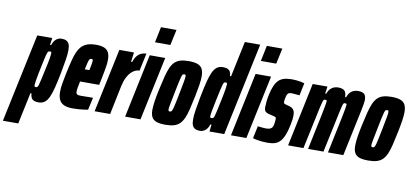

<svg xmlns="http://www.w3.org/2000/svg" viewBox="-145 -1029 3268 1513"><g transform="rotate(10 1488.5 -272.0)"><path d="M-64 199 86 -510H206L198 -454H207Q214 -477 225.5 -491Q237 -505 251 -511.5Q265 -518 279 -518Q303 -518 318 -510.5Q333 -503 340.5 -486Q348 -469 348 -438Q348 -407 341 -362Q334 -317 322 -254Q308 -182 295.5 -132Q283 -82 268.5 -51Q254 -20 234.5 -6Q215 8 187 8Q162 8 147.5 0.5Q133 -7 127 -21Q121 -35 121 -52H112L59 199ZM146 -107Q152 -107 156.5 -110Q161 -113 165.5 -126.5Q170 -140 176.5 -170Q183 -200 195 -255Q209 -317 214 -348Q219 -379 219 -391Q219 -397 217.5 -399.5Q216 -402 213.5 -402.5Q211 -403 207 -403Q202 -403 197.5 -401.5Q193 -400 189.5 -393.5Q186 -387 182 -373Q179 -363 173.5 -337.5Q168 -312 161 -279.5Q154 -247 147.5 -214.5Q141 -182 137 -156.5Q133 -131 133 -121Q133 -110 137 -108.5Q141 -107 146 -107Z M460 8Q413 8 387 -5.5Q361 -19 350.5 -44Q340 -69 340 -105Q340 -134 346.5 -172Q353 -210 362 -254Q377 -325 390.5 -375Q404 -425 423.5 -456.5Q443 -488 474.5 -503Q506 -518 556 -518Q599 -518 623 -507Q647 -496 657.5 -474Q668 -452 668 -417Q668 -398 665 -375Q662 -352 656.5 -323Q651 -294 643 -254L634 -211H481Q474 -177 471 -159Q468 -141 468 -127Q468 -115 473 -109.5Q478 -104 487.5 -102.5Q497 -101 509 -101Q517 -101 534 -101.5Q551 -102 571 -102Q591 -102 604 -102L582 -3Q567 0 546.5 2.5Q526 5 503.5 6.5Q481 8 460 8ZM501 -312H538L541 -326Q546 -352 548.5 -366Q551 -380 551 -388Q551 -394 549.5 -397Q548 -400 545 -401Q542 -402 538 -402Q533 -402 529 -400Q525 -398 521 -389.5Q517 -381 512.5 -362.5Q508 -344 501 -312Z M635 0 743 -510H860L850 -434H859Q869 -466 885 -484.5Q901 -503 920 -510.5Q939 -518 958 -518L928 -377Q912 -377 894.5 -369.5Q877 -362 860.5 -345.5Q844 -329 830 -301Q816 -273 807 -232L759 0Z M1009 -618 1035 -743H1159L1132 -618ZM879 0 986 -510H1110L1002 0Z M1202 8Q1158 8 1131.5 -1Q1105 -10 1093 -31.5Q1081 -53 1081 -89Q1081 -118 1087 -159Q1093 -200 1105 -255Q1118 -316 1129.5 -361Q1141 -406 1154 -436Q1167 -466 1185.5 -484Q1204 -502 1231 -510Q1258 -518 1297 -518Q1341 -518 1367.5 -508.5Q1394 -499 1406 -477Q1418 -455 1418 -416Q1418 -388 1412 -348.5Q1406 -309 1395 -255Q1382 -194 1371.5 -149Q1361 -104 1347.5 -74Q1334 -44 1315.5 -26Q1297 -8 1269.5 0Q1242 8 1202 8ZM1218 -101Q1223 -101 1227 -102.5Q1231 -104 1235 -111.5Q1239 -119 1243.5 -135.5Q1248 -152 1254 -181Q1260 -210 1269 -255Q1281 -317 1287 -349Q1293 -381 1293 -394Q1293 -402 1291.5 -405Q1290 -408 1287.5 -408.5Q1285 -409 1281 -409Q1274 -409 1269.5 -406Q1265 -403 1260.5 -389Q1256 -375 1249 -343.5Q1242 -312 1231 -255Q1219 -193 1212.5 -161Q1206 -129 1206 -116Q1206 -109 1207.5 -106Q1209 -103 1212 -102Q1215 -101 1218 -101Z M1479 8Q1456 8 1440.5 0.5Q1425 -7 1417.5 -24.5Q1410 -42 1410 -72Q1410 -104 1417 -148.5Q1424 -193 1436 -256Q1450 -328 1462.5 -378Q1475 -428 1489.5 -459Q1504 -490 1523.5 -504Q1543 -518 1571 -518Q1597 -518 1611 -510.5Q1625 -503 1631 -489.5Q1637 -476 1637 -458H1646L1706 -743H1829L1672 0H1554L1560 -56H1551Q1545 -34 1533 -19.5Q1521 -5 1507 1.5Q1493 8 1479 8ZM1551 -107Q1556 -107 1560.5 -108.5Q1565 -110 1569 -116.5Q1573 -123 1576 -137Q1579 -147 1584.5 -172.5Q1590 -198 1597 -230.5Q1604 -263 1610.5 -295.5Q1617 -328 1621 -353.5Q1625 -379 1625 -389Q1625 -400 1621 -401.5Q1617 -403 1612 -403Q1606 -403 1601.5 -400Q1597 -397 1592.5 -383.5Q1588 -370 1581.5 -340Q1575 -310 1563 -255Q1550 -193 1544.5 -162Q1539 -131 1539 -119Q1539 -113 1540.5 -110.5Q1542 -108 1545 -107.5Q1548 -107 1551 -107Z M1856 -618 1882 -743H2006L1979 -618ZM1726 0 1833 -510H1957L1849 0Z M2018 8Q1999 8 1977 6Q1955 4 1935 0.5Q1915 -3 1901 -8L1922 -107Q1928 -106 1937 -105Q1946 -104 1956 -103Q1966 -102 1975 -101.5Q1984 -101 1991 -101Q2000 -101 2011 -103Q2022 -105 2031.5 -113Q2041 -121 2045 -138Q2047 -147 2049 -161.5Q2051 -176 2051 -185Q2051 -199 2046 -202Q2041 -205 2032 -207L1987 -218Q1971 -222 1962 -232Q1953 -242 1953 -267Q1953 -283 1955.5 -309Q1958 -335 1965 -367Q1974 -409 1986 -437.5Q1998 -466 2015.5 -484Q2033 -502 2059.5 -510Q2086 -518 2123 -518Q2140 -518 2159 -516Q2178 -514 2195 -511Q2212 -508 2224 -504L2203 -404Q2193 -405 2181 -406Q2169 -407 2158 -408Q2147 -409 2138 -409Q2126 -409 2118.5 -406Q2111 -403 2106.5 -395Q2102 -387 2098 -372Q2096 -364 2094 -353Q2092 -342 2092 -331Q2092 -321 2097.5 -318.5Q2103 -316 2109 -314L2138 -306Q2149 -303 2159.5 -297Q2170 -291 2177 -277.5Q2184 -264 2184 -238Q2184 -225 2182 -207Q2180 -189 2175 -166Q2165 -115 2151.5 -81Q2138 -47 2120.5 -27.5Q2103 -8 2078 0Q2053 8 2018 8Z M2183 0 2290 -510H2408L2400 -453H2408Q2419 -482 2434.5 -496Q2450 -510 2465.5 -514Q2481 -518 2493 -518Q2528 -518 2543.5 -503.5Q2559 -489 2559 -453H2567Q2578 -482 2593.5 -496Q2609 -510 2624.5 -514Q2640 -518 2652 -518Q2687 -518 2702 -504Q2717 -490 2717 -455Q2717 -448 2713.5 -425Q2710 -402 2704 -374L2625 0H2502L2561 -282Q2572 -334 2576 -359Q2580 -384 2581 -394Q2581 -402 2577.5 -403.5Q2574 -405 2566 -405Q2561 -405 2557 -401.5Q2553 -398 2549 -383.5Q2545 -369 2537.5 -336Q2530 -303 2518 -244L2466 0H2343L2402 -282Q2413 -334 2417 -359Q2421 -384 2422 -394Q2422 -402 2418.5 -403.5Q2415 -405 2407 -405Q2402 -405 2398 -401.5Q2394 -398 2389.5 -383.5Q2385 -369 2377.5 -336Q2370 -303 2358 -244L2306 0Z M2825 8Q2781 8 2754.5 -1Q2728 -10 2716 -31.5Q2704 -53 2704 -89Q2704 -118 2710 -159Q2716 -200 2728 -255Q2741 -316 2752.5 -361Q2764 -406 2777 -436Q2790 -466 2808.5 -484Q2827 -502 2854 -510Q2881 -518 2920 -518Q2964 -518 2990.5 -508.5Q3017 -499 3029 -477Q3041 -455 3041 -416Q3041 -388 3035 -348.5Q3029 -309 3018 -255Q3005 -194 2994.5 -149Q2984 -104 2970.5 -74Q2957 -44 2938.5 -26Q2920 -8 2892.5 0Q2865 8 2825 8ZM2841 -101Q2846 -101 2850 -102.5Q2854 -104 2858 -111.5Q2862 -119 2866.5 -135.5Q2871 -152 2877 -181Q2883 -210 2892 -255Q2904 -317 2910 -349Q2916 -381 2916 -394Q2916 -402 2914.5 -405Q2913 -408 2910.5 -408.5Q2908 -409 2904 -409Q2897 -409 2892.5 -406Q2888 -403 2883.5 -389Q2879 -375 2872 -343.5Q2865 -312 2854 -255Q2842 -193 2835.5 -161Q2829 -129 2829 -116Q2829 -109 2830.5 -106Q2832 -103 2835 -102Q2838 -101 2841 -101Z"/></g></svg>

Font: Saira UltraCondensed Black
Style: Italic
Weight: 900
Width: 1
Italic angle: -12°
Designer: Hector Gatti with collaboration of the Omnibus-Type team
Foundry: Omnibus-Type
Version: Version 1.101